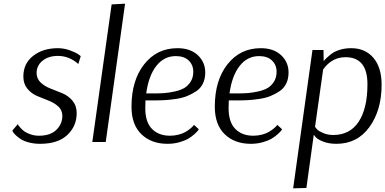

<svg xmlns="http://www.w3.org/2000/svg" viewBox="-20 -772 2095 1044"><path d="M77 -97Q78 -94 80.5 -90Q83 -86 93 -75Q103 -64 115 -56Q127 -48 147.5 -41Q168 -34 192 -34Q254 -34 286.5 -66Q319 -98 319 -142Q319 -173 297 -193Q275 -213 244 -225Q213 -237 182 -250Q151 -263 129 -289.5Q107 -316 107 -356Q107 -427 160.5 -468.5Q214 -510 295 -510Q327 -510 358 -499Q389 -488 404 -478L419 -467L406 -424Q356 -468 295 -468Q243 -468 211 -441.5Q179 -415 179 -375Q179 -344 201.5 -323Q224 -302 256 -290Q288 -278 320 -264.5Q352 -251 374.5 -224Q397 -197 397 -157Q397 -86 346 -38Q295 10 198 10Q165 10 137 2.5Q109 -5 93 -15.5Q77 -26 66 -36.5Q55 -47 51 -54L47 -62Z M555 0H482L587 -748L660 -752Z M1061 -69Q1059 -66 1055 -60.5Q1051 -55 1036 -41.5Q1021 -28 1003 -17.5Q985 -7 955 1.5Q925 10 891 10Q803 10 749 -42Q695 -94 695 -192Q695 -335 764 -422.5Q833 -510 945 -510Q1015 -510 1055.5 -472Q1096 -434 1096 -378Q1096 -344 1083.5 -318Q1071 -292 1047 -276Q1023 -260 997 -249.5Q971 -239 936.5 -234Q902 -229 875.5 -227.5Q849 -226 816 -226H771Q770 -212 770 -183Q770 -108 806.5 -71Q843 -34 904 -34Q929 -34 951.5 -40Q974 -46 988.5 -54.5Q1003 -63 1014 -72Q1025 -81 1030 -87L1035 -93ZM936 -467Q872 -467 830 -413.5Q788 -360 775 -264H818Q850 -264 875.5 -266Q901 -268 932 -275Q963 -282 983 -294Q1003 -306 1017 -328.5Q1031 -351 1031 -382Q1031 -419 1006 -443Q981 -467 936 -467Z M1514 -69Q1512 -66 1508 -60.5Q1504 -55 1489 -41.5Q1474 -28 1456 -17.5Q1438 -7 1408 1.5Q1378 10 1344 10Q1256 10 1202 -42Q1148 -94 1148 -192Q1148 -335 1217 -422.5Q1286 -510 1398 -510Q1468 -510 1508.5 -472Q1549 -434 1549 -378Q1549 -344 1536.5 -318Q1524 -292 1500 -276Q1476 -260 1450 -249.5Q1424 -239 1389.5 -234Q1355 -229 1328.5 -227.5Q1302 -226 1269 -226H1224Q1223 -212 1223 -183Q1223 -108 1259.5 -71Q1296 -34 1357 -34Q1382 -34 1404.5 -40Q1427 -46 1441.5 -54.5Q1456 -63 1467 -72Q1478 -81 1483 -87L1488 -93ZM1389 -467Q1325 -467 1283 -413.5Q1241 -360 1228 -264H1271Q1303 -264 1328.5 -266Q1354 -268 1385 -275Q1416 -282 1436 -294Q1456 -306 1470 -328.5Q1484 -351 1484 -382Q1484 -419 1459 -443Q1434 -467 1389 -467Z M1679 -500H1739L1740 -439Q1745 -446 1753.5 -454.5Q1762 -463 1780 -477.5Q1798 -492 1827 -501Q1856 -510 1889 -510Q1966 -510 2010.5 -457.5Q2055 -405 2055 -311Q2055 -173 1989 -81.5Q1923 10 1809 10Q1768 10 1737.5 -2Q1707 -14 1697 -26L1687 -38H1686L1646 250L1574 252ZM1859 -461Q1784 -461 1737 -394L1693 -82Q1698 -75 1705.5 -67Q1713 -59 1737.5 -48.5Q1762 -38 1792 -38Q1883 -38 1930.5 -110.5Q1978 -183 1978 -314Q1978 -461 1859 -461Z"/></svg>

Font: Arsenal
Style: Italic
Weight: 400
Italic angle: -9.10001°
Designer: Andrij Shevchenko
Foundry: Stairsfor
Version: Version 2.001;PS 002.001;hotconv 1.0.88;makeotf.lib2.5.64775